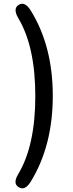

<svg xmlns="http://www.w3.org/2000/svg" viewBox="-20 -835 395 1044"><path d="M147 153Q115 204 82 183Q48 163 79 112Q172 -43 172 -312.5Q172 -582 79 -737Q49 -789 82 -809Q115 -829 147 -778Q267 -585 267 -313.5Q267 -42 147 153Z"/></svg>

Font: Resource Han Rounded CN Medium
Style: Regular
Weight: 500
Designer: Cyano Hao (round all glyphs); Ryoko NISHIZUKA 西塚涼子 (kana, bopomofo & ideographs); Paul D. Hunt (Latin, Greek & Cyrillic)
Foundry: Cyano Hao
Version: 0.990